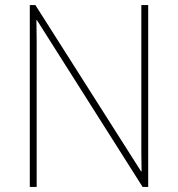

<svg xmlns="http://www.w3.org/2000/svg" viewBox="-20 -734 699 754"><path d="M562 0V-714H535V-211Q535 -176 535 -137Q535 -98 536 -61H534L119 -714H97V0H124V-502Q124 -542 124 -577Q124 -612 123 -655H125L540 0Z"/></svg>

Font: Noto Sans Display Thin
Style: Regular
Weight: 250
Designer: Monotype Design Team
Foundry: Monotype Imaging Inc.
Version: Version 1.900